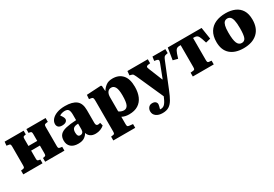

<svg xmlns="http://www.w3.org/2000/svg" viewBox="42 -1476 3790 2651"><g transform="rotate(-30 1937.0 -150.5)"><path d="M33 0V-61L68 -66Q83 -68 88 -77Q93 -86 93 -113V-407Q93 -433 87.5 -442.5Q82 -452 68 -453L30 -459L36 -520H339V-460L314 -456Q299 -453 295 -443.5Q291 -434 291 -411V-304H431V-413Q431 -435 426 -444Q421 -453 406 -456L382 -460L383 -520H689V-459L658 -455Q640 -452 634.5 -443.5Q629 -435 629 -412V-107Q629 -85 634.5 -76.5Q640 -68 658 -65L689 -61V0H382V-60L406 -64Q421 -66 426 -75Q431 -84 431 -107V-230H291V-108Q291 -85 295 -76Q299 -67 314 -64L340 -60V0Z M905 14Q831 14 790 -22.5Q749 -59 749 -123Q749 -183 779.5 -216Q810 -249 874 -264Q938 -279 1039 -284V-371Q1039 -424 1024 -448.5Q1009 -473 965 -473Q943 -473 919.5 -466.5Q896 -460 881 -449Q905 -417 912.5 -399.5Q920 -382 920 -371Q920 -347 899 -331Q878 -315 837 -315Q797 -315 778 -333.5Q759 -352 759 -382Q759 -421 788 -455Q817 -489 871.5 -509.5Q926 -530 1002 -530Q1119 -530 1178.5 -484Q1238 -438 1238 -330V-125Q1238 -79 1271 -79Q1288 -79 1308 -86L1320 -37Q1296 -14 1259 0Q1222 14 1183 14Q1129 14 1098 -10Q1067 -34 1058 -70Q1041 -35 1004.5 -10.5Q968 14 905 14ZM986 -74Q1012 -74 1025.5 -90.5Q1039 -107 1039 -137V-228Q987 -227 964.5 -208Q942 -189 942 -143Q942 -109 952 -91.5Q962 -74 986 -74Z M1344 216V155L1378 150Q1393 149 1398.5 140Q1404 131 1404 104V-381Q1404 -415 1397.5 -427Q1391 -439 1370 -442L1338 -446L1343 -512L1570 -525L1584 -516L1589 -432H1592Q1616 -472 1655.5 -501.5Q1695 -531 1760 -531Q1859 -531 1916 -468Q1973 -405 1973 -277Q1973 -189 1945 -123.5Q1917 -58 1860 -22Q1803 14 1716 14Q1650 14 1603 -12V104Q1603 129 1608.5 138.5Q1614 148 1637 150L1693 156V216ZM1681 -70Q1725 -70 1745 -112.5Q1765 -155 1765 -261Q1765 -352 1743.5 -391.5Q1722 -431 1682 -431Q1645 -431 1624 -402.5Q1603 -374 1603 -323V-98Q1617 -86 1639 -78Q1661 -70 1681 -70Z M2125 230Q2062 230 2023.5 201Q1985 172 1985 124Q1985 89 2006 63.5Q2027 38 2065 38Q2100 38 2117 54.5Q2134 71 2134 93Q2134 104 2129 123Q2124 142 2117 167Q2159 172 2186.5 147.5Q2214 123 2239 65L2252 36L2060 -394Q2049 -418 2041.5 -428.5Q2034 -439 2014 -444L1986 -451L1992 -517H2317V-453L2283 -449Q2262 -446 2256 -434Q2250 -422 2263 -393L2351 -175H2356L2438 -388Q2449 -415 2444 -429Q2439 -443 2416 -447L2382 -453L2391 -517H2597V-453L2567 -447Q2547 -443 2537.5 -432Q2528 -421 2515 -389L2356 3Q2325 81 2295.5 131Q2266 181 2226.5 205.5Q2187 230 2125 230Z M2736 0V-61L2782 -66Q2797 -68 2802 -77Q2807 -86 2807 -113V-459H2790Q2756 -459 2739 -444Q2722 -429 2705 -382L2683 -313L2607 -333L2637 -520H3176L3205 -333L3129 -314L3107 -383Q3091 -429 3073.5 -444Q3056 -459 3022 -459H3005V-108Q3005 -85 3009.5 -75.5Q3014 -66 3028 -64L3070 -60V0Z M3542 14Q3407 14 3331.5 -53Q3256 -120 3256 -249Q3256 -345 3294.5 -407.5Q3333 -470 3401.5 -500.5Q3470 -531 3562 -531Q3645 -531 3708.5 -503.5Q3772 -476 3807.5 -418.5Q3843 -361 3843 -269Q3843 -133 3763.5 -59.5Q3684 14 3542 14ZM3555 -62Q3600 -62 3617 -104.5Q3634 -147 3634 -251Q3634 -333 3623.5 -377.5Q3613 -422 3593.5 -439Q3574 -456 3547 -456Q3521 -456 3502.5 -440.5Q3484 -425 3474 -387Q3464 -349 3464 -281Q3464 -160 3486 -111Q3508 -62 3555 -62Z"/></g></svg>

Font: Literata 36pt ExtraBold
Style: Regular
Weight: 800
Designer: Latin by Veronika Burian and Jose Scaglione. Greek by Irene Vlachou. Cyrillic by Vera Evstafieva.
Foundry: TypeTogether
Version: Version 3.002